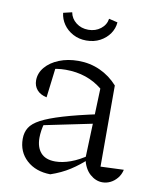

<svg xmlns="http://www.w3.org/2000/svg" viewBox="-80 -754 665 825"><g transform="rotate(10 252.0 -341.0)"><path d="M422 5Q393 5 368 -17Q343 -39 333 -83L344 -390Q278 -444 184 -444Q164 -444 144.5 -441Q125 -438 107 -433L140 -452L123 -313Q95 -319 80.5 -336Q66 -353 66 -377Q66 -409 88 -435Q110 -461 147.5 -476Q185 -491 231 -491Q282 -491 326 -471Q370 -451 403 -414V-60L504 -64Q499 -42 486 -26.5Q473 -11 456.5 -3Q440 5 422 5ZM196 10Q132 9 92.5 -27Q53 -63 53 -120Q53 -148 66 -169Q79 -190 112 -207.5Q145 -225 205 -243Q265 -261 359 -281V-240L112 -189L133 -201Q128 -186 125.5 -168.5Q123 -151 123 -137Q123 -95 144 -71.5Q165 -48 207 -48Q238 -48 274 -61Q310 -74 350 -102V-85Q316 -53 279.5 -29.5Q243 -6 196 10ZM248 -583Q216 -583 190 -597Q164 -611 148.5 -633.5Q133 -656 130 -683L168 -692Q173 -665 195.5 -647.5Q218 -630 249 -630Q280 -630 302.5 -647.5Q325 -665 329 -692L367 -683Q365 -656 349.5 -633.5Q334 -611 308 -597Q282 -583 248 -583Z"/></g></svg>

Font: Piazzolla 24pt Light
Style: Regular
Weight: 300
Designer: Juan Pablo del Peral
Foundry: Huerta Tipografica
Version: Version 2.005